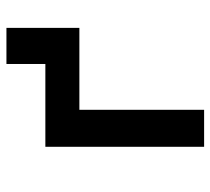

<svg xmlns="http://www.w3.org/2000/svg" viewBox="-50 -636 685 626"><g transform="rotate(-90 293.0 -322.5)"><path d="M127.9 0V-517.6H397.9V-644.5H515.6V-406.7H248.5V0Z"/></g></svg>

Font: Cascadia Mono PL SemiBold
Style: Regular
Weight: 600
Monospace: yes
Designer: Aaron Bell
Foundry: Saja Typeworks
Version: Version 2404.023; ttfautohint (v1.8.4)